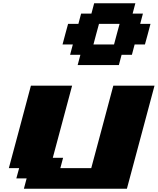

<svg xmlns="http://www.w3.org/2000/svg" viewBox="-20 -1145 957 1165"><path d="M125 0H750Q777.8 -104 833.7 -312.3Q889.6 -520.5 917.5 -625H667.5Q645.5 -542 600.8 -375.2Q556.2 -208.5 533.7 -125H346.2L362.8 -187.5H300.3L417.5 -625H167.5Q145.5 -542 100.8 -375Q56.2 -208 33.7 -125H96.2L79.1 -62.5H141.6ZM451.2 -750H701.2L717.8 -812.5H780.3L796.9 -875H859.4Q865.2 -896 876.5 -937.5Q887.7 -979 893.1 -1000H830.6L847.2 -1062.5H784.7L801.3 -1125H551.3L534.7 -1062.5H472.2L455.6 -1000H393.1Q387.2 -979 376 -937.3Q364.7 -895.5 359.4 -875H421.9L405.3 -812.5H467.8ZM671.9 -875H546.9Q552.2 -895.5 563.5 -937.3Q574.7 -979 580.6 -1000H705.6Q699.7 -979 688.5 -937.3Q677.2 -895.5 671.9 -875Z"/></svg>

Font: Faithful 32x
Style: BoldOblique
Weight: 400
Foundry: Faithful Resource Pack
Version: Version 1.0; January 27, 2023